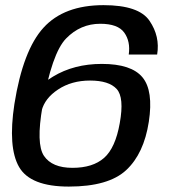

<svg xmlns="http://www.w3.org/2000/svg" viewBox="-20 -700 652 727"><path d="M240.5 6.5Q391 6.5 458 -56Q525 -118.5 543.5 -239Q561.5 -356.5 519.5 -407.2Q477.5 -458 365.5 -458Q260 -458 180.8 -410Q101.5 -362 89 -306.5L137.5 -280Q149 -327.5 200 -361.2Q251 -395 321 -395Q392.5 -395 421.8 -363Q451 -331 433.5 -234Q417 -140 374.2 -102.2Q331.5 -64.5 254.5 -64.5Q177 -64.5 146.5 -109.8Q116 -155 141 -297.5Q176 -498.5 230.2 -554.2Q284.5 -610 359.5 -610Q426.5 -610 450.5 -576.5Q474.5 -543 467.5 -493.5H575Q586.5 -562 546.2 -621.2Q506 -680.5 372 -680.5Q222.5 -680.5 144.8 -595.2Q67 -510 34.5 -306Q9.5 -142 52.2 -67.8Q95 6.5 240.5 6.5Z"/></svg>

Font: Anybody SemiExpanded
Style: Italic
Weight: 400
Width: 6
Italic angle: -10°
Version: Version 1.113;gftools[0.9.25]